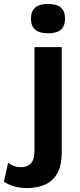

<svg xmlns="http://www.w3.org/2000/svg" viewBox="-110 -739 404 974"><path d="M28 215Q-9 215 -38 206.5Q-67 198 -90 183L-69 87Q-58 96 -41 102.5Q-24 109 -3 109Q28 109 46.5 90Q65 71 65 24V-500H203V36Q203 101 180.5 140.5Q158 180 118.5 197.5Q79 215 28 215ZM134 -570Q90 -570 68.5 -588.5Q47 -607 47 -645Q47 -682 68.5 -700.5Q90 -719 134 -719Q178 -719 199 -700.5Q220 -682 220 -645Q220 -607 199 -588.5Q178 -570 134 -570Z"/></svg>

Font: Kantumruy Pro SemiBold
Style: Regular
Weight: 600
Version: Version 1.002